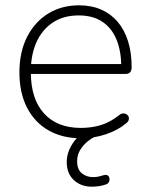

<svg xmlns="http://www.w3.org/2000/svg" viewBox="-20 -512 563 722"><path d="M286 8Q214 8 162 -22Q110 -52 81.5 -107.5Q53 -163 53 -240Q53 -316 81.5 -372.5Q110 -429 160.5 -460.5Q211 -492 277 -492Q324 -492 360.5 -476Q397 -460 422.5 -430Q448 -400 461.5 -357Q475 -314 475 -260Q475 -247 469.5 -240.5Q464 -234 453 -234H80V-271H453L436 -259Q436 -320 418 -363.5Q400 -407 364.5 -430.5Q329 -454 276 -454Q218 -454 177.5 -426.5Q137 -399 116.5 -352Q96 -305 96 -245V-240Q96 -140 145.5 -85.5Q195 -31 284 -31Q324 -31 359 -41.5Q394 -52 428 -79Q435 -85 442.5 -85.5Q450 -86 455.5 -82.5Q461 -79 463.5 -73.5Q466 -68 464 -61Q462 -54 454 -48Q423 -22 378 -7Q333 8 286 8ZM325 190Q284 190 257.5 165Q231 140 231 98Q231 60 254.5 25.5Q278 -9 321 -31L342 0Q327 6 310.5 19Q294 32 282 51Q270 70 270 94Q270 125 287.5 139.5Q305 154 330 154Q341 154 350.5 152Q360 150 369 147Q379 144 384.5 147.5Q390 151 391.5 158Q393 165 390 171.5Q387 178 380 181Q366 186 352.5 188Q339 190 325 190Z"/></svg>

Font: Nunito ExtraLight
Style: Regular
Weight: 200
Designer: Vernon Adams
Foundry: Vernon Adams
Version: Version 3.602;April 4, 2023;FontCreator 14.0.0.2856 64-bit